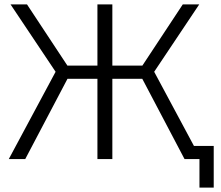

<svg xmlns="http://www.w3.org/2000/svg" viewBox="-20 -725 1005 875"><path d="M821 0 611 -399 813 -705H888L668 -376L674 -414L896 0ZM20 0 242 -414 248 -376 28 -705H103L305 -399L95 0ZM424 0V-705H492V0ZM255 -366V-426H661V-366ZM889 130V0H841V-60H954V130Z"/></svg>

Font: TikTok Sans Light
Style: Regular
Weight: 300
Version: Version 4.000